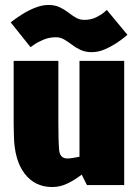

<svg xmlns="http://www.w3.org/2000/svg" viewBox="-20 -745 555 773"><path d="M190 8Q121 8 79.5 -45.5Q38 -99 36 -198L35 -250V-500H215V-250Q215 -177 218 -142Q221 -107 251 -107Q261 -107 273.5 -109Q286 -111 300 -114V-500H480V0H330L309 -42Q282 -21 252 -6.5Q222 8 191 8H190ZM23 -655Q23 -655 37 -665.5Q51 -676 73.5 -690Q96 -704 123 -714.5Q150 -725 175 -725Q201 -725 220 -716Q239 -707 254.5 -695Q270 -683 285.5 -674Q301 -665 319 -665Q346 -665 366.5 -675Q387 -685 398.5 -695Q410 -705 410 -705L493 -605Q493 -605 480.5 -594.5Q468 -584 446.5 -570Q425 -556 400 -545.5Q375 -535 349 -535Q324 -535 304.5 -544Q285 -553 269.5 -565Q254 -577 238.5 -586Q223 -595 205 -595Q178 -595 154.5 -585Q131 -575 117 -565Q103 -555 103 -555Z"/></svg>

Font: Epunda Sans Black
Style: Regular
Weight: 900
Designer: Simon Atzbach
Foundry: typofactur
Version: Version 2.204; ttfautohint (v1.8.4.7-5d5b)